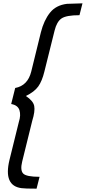

<svg xmlns="http://www.w3.org/2000/svg" viewBox="-20 -934 514 1150"><path d="M217 125 199 196Q128 196 109 193Q-1 179 37 23L93 -204Q106 -244 96.5 -274Q87 -304 47 -311L71 -407Q146 -421 167 -505L225 -741Q243 -812 279 -857.5Q315 -903 381 -911L474 -914L456 -843Q377 -843 348.5 -823.5Q320 -804 307 -751L246 -506Q232 -448 209 -416Q186 -384 135 -359Q179 -330 185 -299Q191 -268 173 -210L113 33Q100 86 119 105.5Q138 125 217 125Z"/></svg>

Font: Sinkin Sans 400 Italic
Style: Italic
Weight: 400
Italic angle: -112°
Designer: Keith Bates
Foundry: K-Type
Version: Sinkin Sans (version 1.0)  by Keith Bates   •   © 2014   www